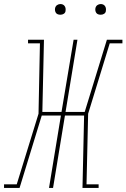

<svg xmlns="http://www.w3.org/2000/svg" viewBox="-59 -932 627 952"><path d="M-39 0V-18H24L132 -368L139 -717H80V-735H159L151 -377H246L306 -735H325L266 -377H361L471 -735H548V-717H485L378 -368L370 -18H430V0H350L358 -359H263L204 0H184L243 -359H148L38 0ZM440 -859Q434 -859 428 -861Q422 -863 418.5 -868Q415 -873 414 -879Q413 -885 414 -891Q415 -896 417.5 -900Q420 -904 423.5 -906.5Q427 -909 431.5 -910.5Q436 -912 440 -912Q447 -912 452.5 -909.5Q458 -907 461.5 -902Q465 -897 466 -891Q467 -885 466 -879Q466 -874 463.5 -870Q461 -866 457 -863.5Q453 -861 449 -860Q445 -859 440 -859ZM240 -859Q234 -859 228 -861Q222 -863 218.5 -868Q215 -873 214 -879Q213 -885 214 -891Q215 -896 217.5 -900Q220 -904 223.5 -906.5Q227 -909 231.5 -910.5Q236 -912 240 -912Q247 -912 252.5 -909.5Q258 -907 261.5 -902Q265 -897 266 -891Q267 -885 266 -879Q266 -874 263.5 -870Q261 -866 257 -863.5Q253 -861 249 -860Q245 -859 240 -859Z"/></svg>

Font: Iosevka Slab Thin
Style: Italic
Weight: 100
Italic angle: -9°
Monospace: yes
Designer: Belleve Invis
Foundry: Belleve Invis
Version: Version 11.1.1; ttfautohint (v1.8.3)